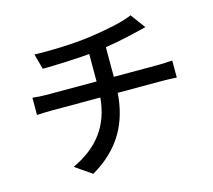

<svg xmlns="http://www.w3.org/2000/svg" viewBox="-115 -920 1229 1108"><g transform="rotate(-15 500.0 -366.0)"><path d="M160 -705 185 -613C258 -614 367 -617 466 -626V-462H174C143 -462 108 -464 84 -467V-364C109 -366 144 -367 175 -367H463C448 -202 366 -93 211 -20L310 48C481 -52 554 -190 567 -367H837C863 -367 895 -366 919 -364V-466C897 -464 856 -462 835 -462H569V-639C653 -652 736 -671 819 -692L754 -780C704 -757 594 -734 499 -721C389 -705 236 -702 160 -705Z"/></g></svg>

Font: DAIFUKU Sans JP Medium
Style: Regular
Weight: 500
Designer: Original font ‘Source Han Sans JP’ : Ryoko NISHIZUKA  (kana, bopomofo & ideographs); Paul D. Hunt (Latin, Greek & Cyrill
Foundry: Daifuku
Version: Version 1.000